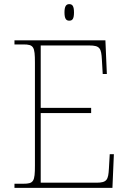

<svg xmlns="http://www.w3.org/2000/svg" viewBox="-20 -909 625 929"><path d="M315 -809C330 -809 338 -817 338 -849C338 -880 330 -889 315 -889C301 -889 292 -880 292 -849C292 -817 301 -809 315 -809ZM50 0H524L531 -163H511L507 -94C504 -39 498 -25 446 -25H177V-362H421V-387H177V-689H412C464 -689 470 -675 473 -620L477 -551H497L490 -714H50V-694H93C143 -694 149 -683 149 -606V-108C149 -31 143 -20 93 -20H50Z"/></svg>

Font: Noto Serif Sinhala Thin
Style: Regular
Weight: 100
Designer: Jelle Bosma - Monotype Design Team
Foundry: Monotype Imaging Inc.
Version: Version 2.007